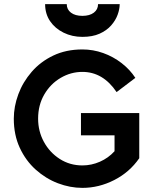

<svg xmlns="http://www.w3.org/2000/svg" viewBox="-20 -906 725 932"><path d="M380 6Q320 6 261 -16.5Q202 -39 153.5 -82.5Q105 -126 76 -188.5Q47 -251 47 -330Q47 -389 69 -448.5Q91 -508 134 -557.5Q177 -607 239 -636.5Q301 -666 380 -666Q432 -666 481 -648.5Q530 -631 570.5 -599.5Q611 -568 637 -528L546 -459Q480 -557 380 -557Q324 -557 274.5 -528Q225 -499 195 -447.5Q165 -396 165 -330Q165 -269 193 -217.5Q221 -166 270 -134.5Q319 -103 380 -103Q424 -103 465 -121Q506 -139 536 -172V-249H373V-357H656V-138Q609 -70 534.5 -32Q460 6 380 6ZM380 -727Q330 -727 288.5 -747.5Q247 -768 223 -803.5Q199 -839 199 -886H304Q304 -860 324.5 -844.5Q345 -829 380 -829Q415 -829 435.5 -844.5Q456 -860 456 -886H561Q561 -862 551 -834.5Q541 -807 519.5 -782.5Q498 -758 463.5 -742.5Q429 -727 380 -727Z"/></svg>

Font: Lil Grotesk Bold
Style: Regular
Weight: 700
Designer: Bastien Sozeau
Foundry: NBR — Bastien Sozeau
Version: Version 4.002; ttfautohint (v1.8.4.7-5d5b)